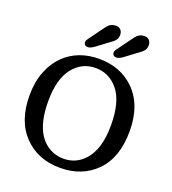

<svg xmlns="http://www.w3.org/2000/svg" viewBox="-172 -1109 1115 1246"><g transform="rotate(20 385.5 -485.5)"><path d="M40 0ZM40 -366.2Q40 -459 68.4 -531Q96.7 -603 144.5 -649.9Q238.8 -742.2 385.3 -742.2Q531.7 -742.2 626 -651.4Q730.5 -551.3 730.5 -368.7Q730.5 -186 634.5 -88.1Q538.6 9.8 385.3 9.8Q232.4 9.8 136.2 -89.4Q40 -188.5 40 -366.2ZM386.7 -53.7Q472.2 -53.7 530.3 -117.2Q603.5 -197.3 603.5 -360.8Q603.5 -524.4 541 -601.6Q478.5 -678.7 383.8 -678.7Q289.6 -678.7 228.3 -601.8Q167 -524.9 167 -371.1Q167 -149.9 288.1 -79.6Q332.5 -53.7 386.7 -53.7ZM530.3 -808.1Q502.9 -788.1 487.3 -788.1Q458 -788.1 458 -813.5Q458 -824.7 466.8 -835.9L526.9 -918.5Q552.7 -954.6 562 -963.4Q581.1 -981.4 611.3 -981.4Q643.1 -981.4 653.3 -952.1Q656.2 -943.4 656.2 -932.1Q656.2 -901.9 627.9 -880.9ZM333 -808.1Q305.7 -788.1 290 -788.1Q260.7 -788.1 260.7 -813.5Q260.7 -824.7 269.5 -835.9L329.6 -918.5Q355.5 -954.6 364.7 -963.4Q383.8 -981.4 414.1 -981.4Q445.8 -981.4 456.1 -952.1Q459 -943.4 459 -932.1Q459 -901.9 430.7 -880.9Z"/></g></svg>

Font: Arbutus Slab
Style: Regular
Weight: 400
Designer: Karolina Lach
Foundry: Karolina Lach
Version: Version 1.001; ttfautohint (v0.92) -l 10 -r 16 -G 200 -x 7 -